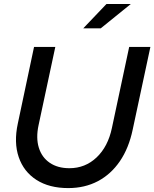

<svg xmlns="http://www.w3.org/2000/svg" viewBox="-20 -936 777 966"><path d="M323.3 10.3Q227.7 10.3 163.5 -30.8Q99.3 -72 74.2 -145.5Q49 -219 69.7 -314.7L151.3 -700H258.3L174 -306Q160.3 -242 175.3 -193.2Q190.3 -144.3 230.2 -117Q270 -89.7 329.3 -89.7Q408.7 -89.7 466 -144Q523.3 -198.3 543 -292L630 -700H736.7L647.7 -284.3Q628 -190.3 583 -124.7Q538 -59 472.2 -24.3Q406.3 10.3 323.3 10.3ZM398.7 -793.3 515.7 -916H638.3L486.7 -793.3Z"/></svg>

Font: Red Hat Display VF
Style: Italic
Weight: 300
Italic angle: -12°
Designer: Pentagram, MCKL
Foundry: Pentagram, MCKL
Version: Version 1.010